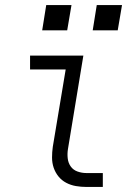

<svg xmlns="http://www.w3.org/2000/svg" viewBox="-20 -740 540 760"><path d="M322 0Q301 0 280.5 -3.5Q260 -7 242 -16.5Q224 -26 211.5 -41.5Q199 -57 192.5 -76Q186 -95 186 -116.5Q186 -138 189 -159L240 -465H99V-520H310L249 -150Q246 -132 248 -113.5Q250 -95 260 -81Q270 -67 287 -61Q304 -55 322 -55H387V0ZM446 -620H347L363 -720H463ZM147 -620 163 -720H263L246 -620Z"/></svg>

Font: Iosevka SS04 Light
Style: Italic
Weight: 300
Italic angle: -9°
Monospace: yes
Designer: Belleve Invis
Foundry: Belleve Invis
Version: Version 19.0.0; ttfautohint (v1.8.4)